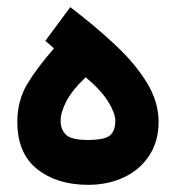

<svg xmlns="http://www.w3.org/2000/svg" viewBox="-20 -517 490 535"><path d="M175.8 -497.1Q247.1 -442.9 302.7 -390.4Q358.4 -337.9 390.1 -285.2Q421.9 -232.4 421.9 -177.7Q421.9 -124 396.5 -84.5Q371.1 -44.9 326.4 -23.4Q281.7 -2 225.1 -2Q138.7 -2 83.5 -45.9Q28.3 -89.8 28.3 -177.7Q28.3 -235.8 54.9 -281Q81.5 -326.2 130.4 -382.3L106.4 -403.3ZM218.8 -301.8Q181.2 -266.1 165 -235.1Q148.9 -204.1 148.9 -180.2Q148.9 -155.8 164.1 -141.4Q179.2 -127 224.6 -127Q271.5 -127 286.4 -139.6Q301.3 -152.3 301.3 -180.7Q301.3 -201.2 282 -232.9Q262.7 -264.6 218.8 -301.8Z"/></svg>

Font: Vazir FD
Style: Bold-FD
Weight: 700
Designer: Saber Rastikerdar
Foundry: Saber Rastikerdar
Version: Version 30.1.0